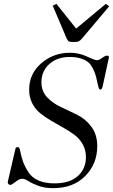

<svg xmlns="http://www.w3.org/2000/svg" viewBox="-20 -968 589 1001"><path d="M362 -749Q343 -749 337.5 -753Q332 -757 326 -771Q321 -782 255 -938L274 -948L377 -819L532 -948L549 -935Q508 -887 410 -770Q398 -756 390.5 -752.5Q383 -749 362 -749ZM257 13Q213 13 180.5 1Q148 -11 128.5 -23.5Q109 -36 96 -36Q81 -36 61 -20Q41 -4 34 -4Q27 -4 23 -9.5Q19 -15 21 -22L60 -190Q62 -201 71 -201Q81 -201 83 -190Q91 -152 99.5 -127Q108 -102 127 -72Q146 -42 180.5 -27Q215 -12 264 -12Q343 -12 385.5 -50Q428 -88 428 -149Q428 -186 411.5 -215.5Q395 -245 369 -264.5Q343 -284 311.5 -301.5Q280 -319 248.5 -337.5Q217 -356 191 -376.5Q165 -397 148.5 -428.5Q132 -460 132 -500Q132 -584 195.5 -638.5Q259 -693 345 -693Q391 -693 433 -673.5Q475 -654 485 -654Q497 -654 512.5 -666Q528 -678 538 -678Q551 -678 547 -664L515 -517Q511 -501 502 -501Q496 -501 492 -519Q485 -551 480.5 -569Q476 -587 465 -609.5Q454 -632 440 -643.5Q426 -655 401.5 -663Q377 -671 344 -671Q278 -671 237 -634Q196 -597 196 -539Q196 -492 226 -460.5Q256 -429 298.5 -409.5Q341 -390 384 -368.5Q427 -347 457 -306.5Q487 -266 487 -206Q487 -114 424.5 -50.5Q362 13 257 13Z"/></svg>

Font: HK Venetian
Style: Italic
Weight: 400
Italic angle: -12°
Version: Version 1.000;PS 001.000;hotconv 1.0.88;makeotf.lib2.5.64775